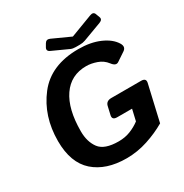

<svg xmlns="http://www.w3.org/2000/svg" viewBox="-198 -1017 1133 1185"><g transform="rotate(-30 368.5 -424.0)"><path d="M285.6 -793.5Q260.7 -804.7 274.4 -827.6L286.1 -847.7Q298.8 -869.6 322.8 -858.9L450.7 -800.8H451.7L608.9 -860.4Q635.7 -870.6 643.6 -849.1L653.8 -821.8Q661.6 -801.3 635.7 -791.5L502 -741.7Q484.9 -735.4 463.9 -735.4H434.6Q413.6 -735.4 399.4 -741.7ZM48.8 -287.1Q48.8 -464.4 146.7 -590.6Q244.6 -716.8 440.4 -716.8Q528.3 -716.8 592.3 -688.7Q656.2 -660.6 683.6 -615.7Q703.1 -583.5 675.3 -564.9L614.7 -524.4Q592.3 -509.3 567.9 -542Q543.5 -574.2 504.4 -587.9Q465.3 -601.6 430.2 -601.6Q320.8 -601.6 261 -514.6Q201.2 -427.7 201.2 -268.6Q201.2 -194.8 236.8 -146.7Q272.5 -98.6 374 -98.6Q419.4 -98.6 457.5 -113.8Q495.6 -128.9 526.4 -152.3L544.9 -232.4H439Q402.3 -232.4 409.7 -264.2L422.9 -321.8Q430.2 -353.5 466.8 -353.5H678.7Q715.3 -353.5 708 -321.8L649.4 -67.4Q589.4 -32.2 515.4 -7.8Q441.4 16.6 363.8 16.6Q218.3 16.6 133.5 -58.3Q48.8 -133.3 48.8 -287.1Z"/></g></svg>

Font: Istok
Style: Bold Italic
Weight: 700
Italic angle: -13°
Designer: Andrey V. Panov
Foundry: Andrey V. Panov
Version: Version 1.0.3